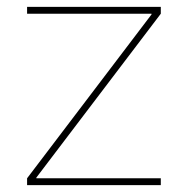

<svg xmlns="http://www.w3.org/2000/svg" viewBox="-20 -540 548 560"><path d="M59 0V-20L422 -498V-500H59V-520H449V-500L86 -22V-20H449V0Z"/></svg>

Font: M PLUS 2 Thin Thin
Style: Regular
Weight: 250
Version: Version 1.001